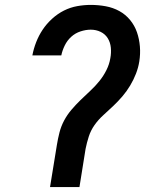

<svg xmlns="http://www.w3.org/2000/svg" viewBox="-20 -763 640 783"><path d="M184 0 212 -172Q216 -197 222.5 -222.5Q229 -248 241.5 -271.5Q254 -295 271.5 -315.5Q289 -336 308.5 -355Q328 -374 348 -392.5Q368 -411 385 -432Q402 -453 414 -477Q426 -501 430 -526Q434 -547 432 -568.5Q430 -590 419.5 -607Q409 -624 390.5 -633Q372 -642 350 -642Q330 -642 308.5 -635Q287 -628 270.5 -613Q254 -598 244 -577.5Q234 -557 230 -537H112Q117 -564 127.5 -591Q138 -618 154 -642Q170 -666 192.5 -686.5Q215 -707 241 -720Q267 -733 295 -738Q323 -743 350 -743Q381 -743 411 -737.5Q441 -732 466.5 -718Q492 -704 510.5 -681.5Q529 -659 538.5 -631.5Q548 -604 550.5 -573.5Q553 -543 548 -512Q544 -487 534.5 -462.5Q525 -438 511 -414.5Q497 -391 479.5 -370.5Q462 -350 442 -331Q422 -312 401.5 -293.5Q381 -275 365.5 -253Q350 -231 342 -206Q334 -181 329 -156L304 0Z"/></svg>

Font: Iosevka SS04 Extended Oblique
Style: Bold
Weight: 700
Width: 7
Italic angle: -9°
Monospace: yes
Designer: Belleve Invis
Foundry: Belleve Invis
Version: Version 19.0.0; ttfautohint (v1.8.4)